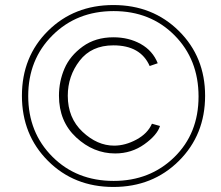

<svg xmlns="http://www.w3.org/2000/svg" viewBox="-20 -735 879 762"><path d="M794 -355Q794 -200 690 -96.5Q586 7 430 7Q274 7 170.5 -96.5Q67 -200 67 -355Q67 -510 170.5 -612.5Q274 -715 430 -715Q586 -715 690 -612Q794 -509 794 -355ZM431 -17Q575 -17 671.5 -111Q768 -205 768 -352Q768 -499 672.5 -595Q577 -691 431 -691Q285 -691 188.5 -595Q92 -499 92 -354Q92 -209 188 -113Q284 -17 431 -17ZM214 -355Q214 -412 236 -463Q258 -514 308.5 -550.5Q359 -587 430 -587Q491 -587 538.5 -560.5Q586 -534 606 -484L574 -473Q538 -555 430 -555Q343 -555 296 -494Q249 -433 249 -355Q249 -267 307.5 -212Q366 -157 433 -157Q477 -157 521.5 -181Q566 -205 583 -244L615 -235Q604 -199 553 -162.5Q502 -126 437 -126Q351 -126 282.5 -189.5Q214 -253 214 -355Z"/></svg>

Font: Raleway-v4020 ExtraLight
Style: Italic
Weight: 275
Italic angle: -12°
Designer: Matt McInerney, Pablo Impallari, Rodrigo Fuenzalida
Foundry: Matt McInerney, Pablo Impallari, Rodrigo Fuenzalida
Version: Version 4.020;PS 004.020;hotconv 1.0.88;makeotf.lib2.5.64775